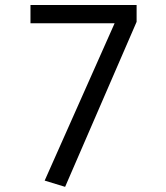

<svg xmlns="http://www.w3.org/2000/svg" viewBox="-20 -726 655 756"><path d="M236.4 9.7 155.9 -14.9 431.3 -634.4H100V-706.2H517.9V-640Z"/></svg>

Font: FiraCode Nerd Font
Style: Regular
Weight: 400
Designer: Carrois Corporate, Edenspiekermann AG, Nikita Prokopov
Foundry: Carrois Corporate, Edenspiekermann AG, Nikita Prokopov
Version: Version 6.002;Nerd Fonts 2.1.0